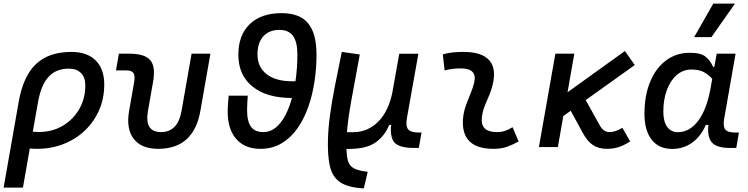

<svg xmlns="http://www.w3.org/2000/svg" viewBox="-25 -815 4146 1064"><path d="M371.1 -527.3Q457.5 -527.3 505.1 -480.2Q552.7 -433.1 552.7 -346.7Q552.7 -270.5 524.7 -205.6Q496.6 -140.6 446 -92.3Q395.5 -43.9 327.6 -17.1Q259.8 9.8 179.7 9.8Q160.6 9.8 140.1 7.8L102.1 224.6H-4.9L78.6 -250.5Q103.5 -393.1 174.6 -460.2Q245.6 -527.3 371.1 -527.3ZM156.7 -85Q172.9 -83.5 190.4 -83.5Q263.7 -83.5 321.8 -117.4Q379.9 -151.4 413.8 -210Q447.8 -268.6 447.8 -341.8Q447.8 -386.2 423.8 -410.4Q399.9 -434.6 356.4 -434.6Q285.2 -434.6 243.7 -388.9Q202.1 -343.3 185.1 -246.1Z M851.1 9.8Q758.3 9.8 715.8 -45.9Q673.3 -101.6 690.4 -200.2L717.8 -356.4Q724.6 -394 715.1 -409.4Q705.6 -424.8 675.3 -424.8H617.7L633.8 -517.6H691.4Q777.3 -517.6 807.9 -481.4Q838.4 -445.3 823.2 -361.3L794.9 -200.2Q774.4 -83 867.2 -83Q960.4 -83 981 -200.2L1036.6 -517.6H1141.1L1085.4 -200.2Q1048.3 9.8 851.1 9.8Z M1417.5 9.8Q1332 9.8 1284.4 -44.7Q1236.8 -99.1 1236.8 -196.3Q1236.8 -217.8 1238.5 -240Q1240.2 -262.2 1242.2 -284.7H1348.1Q1346.7 -265.1 1345.5 -245.4Q1344.2 -225.6 1344.2 -206.1Q1344.2 -142.1 1366 -112.5Q1387.7 -83 1433.6 -83Q1472.7 -83 1503.2 -108.2Q1533.7 -133.3 1556.2 -176Q1578.6 -218.8 1592.8 -272Q1452.6 -272 1374.3 -335.4Q1295.9 -398.9 1295.9 -511.7Q1295.9 -620.6 1359.1 -681.4Q1422.4 -742.2 1535.6 -742.2Q1635.3 -742.2 1682.1 -686.3Q1729 -630.4 1729 -511.7Q1729 -437.5 1717.8 -362.8Q1706.5 -288.1 1682.9 -221.2Q1659.2 -154.3 1622.3 -102.3Q1585.4 -50.3 1534.7 -20.3Q1483.9 9.8 1417.5 9.8ZM1612.3 -364.7Q1617.7 -401.4 1620.4 -438.7Q1623 -476.1 1623 -511.7Q1623 -583.5 1598.6 -616.5Q1574.2 -649.4 1523.4 -649.4Q1466.3 -649.4 1434.1 -613.5Q1401.9 -577.6 1401.9 -513.7Q1401.9 -443.4 1452.4 -404.1Q1502.9 -364.7 1593.3 -364.7Z M1991.2 229 1983.4 228.5Q1900.9 223.1 1858.9 194.1Q1816.9 165 1803.2 106.4Q1789.6 47.9 1792.5 -45.9Q1794.4 -108.9 1804 -179Q1813.5 -249 1830.1 -334.2Q1846.7 -419.4 1869.1 -527.3L1968.8 -513.2Q1939.5 -357.9 1921.4 -255.4Q1903.3 -152.8 1897.5 -82.5H1932.1Q2012.7 -82.5 2071.3 -141.1Q2129.9 -199.7 2150.9 -310.5L2152.3 -320.8Q2152.8 -323.2 2153.3 -325.7V-325.2L2187.5 -517.1H2293.5L2230 -160.6Q2222.2 -116.2 2236.8 -98.4Q2251.5 -80.6 2296.9 -80.6H2311L2295.9 4.9H2270.5Q2192.9 4.9 2164.3 -21.7Q2135.7 -48.3 2142.1 -122.6H2131.8Q2106.9 -60.5 2054.4 -24.4Q2002 11.7 1900.4 10.3H1895Q1896 48.8 1902.6 74Q1909.2 99.1 1929 113.3Q1948.7 127.4 1990.2 133.8L2012.7 137.2Z M2815.4 -109.9 2849.1 -31.2Q2819.3 -14.2 2786.1 -2.2Q2752.9 9.8 2710 9.8Q2530.3 9.8 2540.5 -153.3Q2543 -189.9 2554.9 -224.6Q2566.9 -259.3 2580.8 -292Q2594.7 -324.7 2602.1 -355Q2623 -436 2528.3 -436Q2481.9 -436 2439 -424.8L2428.7 -513.7Q2457.5 -522 2486.3 -524.7Q2515.1 -527.3 2543.9 -527.3Q2645 -527.3 2686 -481.2Q2727.1 -435.1 2705.1 -345.2Q2696.8 -310.5 2683.3 -280.5Q2669.9 -250.5 2658.7 -221.2Q2647.5 -191.9 2645 -157.7Q2639.6 -83 2729 -83Q2753.4 -83 2771.7 -89.1Q2790 -95.2 2815.4 -109.9Z M2961.4 0 3052.7 -517.6H3157.7L3120.1 -303.7L3438 -532.2L3492.7 -454.6L3220.7 -260.3L3298.3 -121.1Q3319.3 -83 3352.1 -83Q3385.7 -83 3423.8 -106.9L3467.3 -31.2Q3433.1 -9.3 3403.1 0.2Q3373 9.8 3337.9 9.8Q3293.5 9.8 3262.2 -10.3Q3231 -30.3 3205.1 -77.6L3137.7 -201.2L3096.7 -171.9L3066.4 0Z M3933.6 -444.3 3946.8 -517.6H4051.3L3987.8 -154.8Q3981 -115.7 3993.9 -98.1Q4006.8 -80.6 4049.8 -80.6H4069.8L4055.2 4.9H4020.5Q3948.7 4.9 3921.4 -23.9Q3894 -52.7 3900.4 -122.6H3886.2Q3858.9 -59.1 3810.5 -24.4Q3762.2 10.3 3699.7 10.3Q3626.5 10.3 3586.4 -40.8Q3546.4 -91.8 3546.4 -184.1Q3546.4 -285.6 3577.9 -361.8Q3609.4 -438 3666 -480.2Q3722.7 -522.5 3798.3 -522.5Q3858.9 -522.5 3885.3 -500.7Q3911.6 -479 3926.8 -444.3ZM3806.6 -429.7Q3760.3 -429.7 3725.1 -399.2Q3689.9 -368.7 3670.4 -315.9Q3650.9 -263.2 3650.9 -196.3Q3650.9 -141.6 3672.1 -112.1Q3693.4 -82.5 3731.4 -82.5Q3796.9 -82.5 3844.5 -146.2Q3892.1 -210 3912.6 -325.7L3921.9 -377.9Q3906.2 -397.5 3878.9 -413.6Q3851.6 -429.7 3806.6 -429.7ZM3821.8 -609.4 3927.7 -794.9H4047.9L3917.5 -609.4Z"/></svg>

Font: Cascadia Code NF
Style: Italic
Weight: 400
Italic angle: -10°
Monospace: yes
Designer: Aaron Bell
Foundry: Saja Typeworks
Version: Version 2404.023; ttfautohint (v1.8.4)